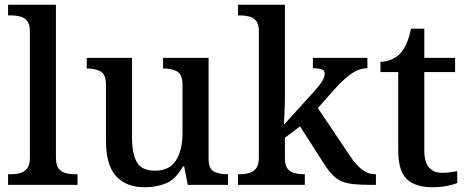

<svg xmlns="http://www.w3.org/2000/svg" viewBox="-20 -780 1972 810"><path d="M14 0V-45H27Q47 -45 65 -50Q83 -55 94.5 -69.5Q106 -84 106 -115V-649Q106 -678 94.5 -692Q83 -706 65 -710.5Q47 -715 27 -715H14V-760H216V-115Q216 -84 227 -69.5Q238 -55 256 -50Q274 -45 295 -45H307V0Z M591 10Q512 10 469.5 -37Q427 -84 427 -187V-422Q427 -466 404.5 -478.5Q382 -491 349 -491H346V-536H537V-198Q537 -133 557 -96.5Q577 -60 634 -60Q695 -60 722.5 -103.5Q750 -147 750 -219V-421Q750 -467 726.5 -479Q703 -491 671 -491H668V-536H860V-111Q860 -67 883 -56Q906 -45 938 -45H942V0H772L757 -78H752Q721 -23 680 -6.5Q639 10 591 10Z M984 0V-45H993Q1013 -45 1031 -50Q1049 -55 1060.5 -69.5Q1072 -84 1072 -115V-649Q1072 -678 1060.5 -692Q1049 -706 1031 -710.5Q1013 -715 993 -715H984V-760H1182V-374Q1182 -361 1181.5 -340.5Q1181 -320 1180 -300.5Q1179 -281 1178.5 -267.5Q1178 -254 1178 -254L1303 -392Q1331 -423 1340.5 -440Q1350 -457 1350 -470Q1350 -483 1337.5 -487.5Q1325 -492 1300 -492V-536H1530V-492Q1495 -492 1461.5 -468.5Q1428 -445 1389 -401L1321 -324L1454 -126Q1480 -86 1506 -65.5Q1532 -45 1563 -45H1566V0H1552Q1505 0 1474 -3Q1443 -6 1421.5 -15Q1400 -24 1382 -43Q1364 -62 1343 -95L1246 -247L1182 -199V-111Q1182 -82 1193.5 -68Q1205 -54 1223 -49.5Q1241 -45 1261 -45H1266V0Z M1806 10Q1732 10 1696 -24.5Q1660 -59 1660 -146V-476H1585V-519Q1606 -519 1629 -528Q1652 -537 1668 -554Q1699 -586 1714 -659H1770V-536H1900V-476H1770V-146Q1770 -97 1789.5 -74Q1809 -51 1844 -51Q1862 -51 1878 -53Q1894 -55 1909 -58V-8Q1896 -2 1867 4Q1838 10 1806 10Z"/></svg>

Font: Noto Serif NP Hmong Medium
Style: Regular
Weight: 500
Designer: Dalton Maag Ltd
Foundry: Dalton Maag Ltd
Version: Version 1.001; ttfautohint (v1.8.4.7-5d5b)